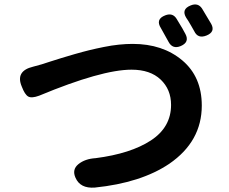

<svg xmlns="http://www.w3.org/2000/svg" viewBox="-20 -850 1040 873"><path d="M746.1 -660.2Q716.8 -713.9 711.9 -721.7Q685.5 -762.7 731.4 -780.3Q764.6 -793 782.2 -765.6Q815.4 -711.9 823.2 -695.3Q842.8 -658.2 801.8 -640.6Q764.6 -625 746.1 -660.2ZM863.3 -708Q862.3 -710 848.6 -733.9Q835 -757.8 827.1 -768.6Q802.7 -807.6 846.7 -825.2Q879.9 -838.9 898.4 -811.5Q933.6 -752.9 940.4 -741.2Q960 -705.1 918.9 -688.5Q879.9 -672.9 863.3 -708ZM750 -105.5Q621.1 -18.6 411.1 2.9Q344.7 7.8 323.2 -42Q306.6 -79.1 336.4 -103.5Q366.2 -127.9 415 -130.9Q574.2 -151.4 666 -211.4Q757.8 -271.5 757.8 -373Q757.8 -443.4 710.4 -488.3Q663.1 -533.2 578.1 -533.2Q442.4 -533.2 158.2 -415Q124 -402.3 108.4 -411.1Q92.8 -419.9 79.1 -456.1Q48.8 -527.3 130.9 -546.9Q158.2 -554.7 169.9 -557.6Q174.8 -559.6 207.5 -569.8Q240.2 -580.1 260.3 -586.4Q280.3 -592.8 317.9 -603.5Q355.5 -614.3 385.3 -621.6Q415 -628.9 451.2 -636.2Q487.3 -643.6 520.5 -647Q553.7 -650.4 583 -650.4Q719.7 -650.4 808.6 -575.7Q897.5 -501 897.5 -370.1Q897.5 -207 750 -105.5Z"/></svg>

Font: GenSenMaruGothic TW TTF Bold
Style: Regular
Weight: 700
Version: Version 1.301